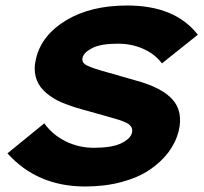

<svg xmlns="http://www.w3.org/2000/svg" viewBox="-20 -659 734 690"><path d="M622.1 -188Q611.8 -147 585.2 -111.6Q558.6 -76.2 517.1 -48.3Q475.6 -20.5 416 -4.6Q356.4 11.2 286.1 11.2Q113.8 11.2 6.8 -107.9L139.2 -215.8Q168.9 -174.3 216.1 -151.1Q263.2 -127.9 316.9 -127.9Q382.3 -127.9 415.5 -144Q448.7 -160.2 454.1 -181.2Q458.5 -198.2 445.6 -210.2Q432.6 -222.2 384.8 -234.9Q379.4 -236.3 333.7 -249.5Q288.1 -262.7 280.8 -264.2Q262.7 -269 247.6 -273.9Q232.4 -278.8 215.6 -285.2Q198.7 -291.5 185.3 -298.6Q171.9 -305.7 158.9 -314.9Q146 -324.2 136.2 -334.2Q126.5 -344.2 119.1 -356.7Q111.8 -369.1 108.2 -383.3Q104.5 -397.5 104.7 -414.3Q105 -431.2 109.9 -450.2Q130.4 -533.7 218.3 -586.4Q306.2 -639.2 437 -639.2Q609.4 -639.2 690.9 -534.2L562 -431.2Q537.1 -464.4 495.4 -483.2Q453.6 -502 403.8 -502Q341.8 -502 311.3 -486.1Q280.8 -470.2 276.9 -452.1Q272 -434.1 292.7 -423.6Q313.5 -413.1 373 -397Q385.3 -394 466.8 -370.1Q561.5 -344.7 600.1 -301.3Q638.7 -257.8 622.1 -188Z"/></svg>

Font: Sinkin Sans 700 Bold Italic
Style: Bold Italic
Weight: 700
Italic angle: -112°
Designer: Keith Bates
Foundry: K-Type
Version: Sinkin Sans (version 1.0)  by Keith Bates   •   © 2014   www